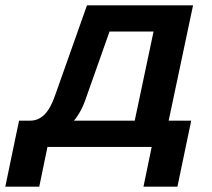

<svg xmlns="http://www.w3.org/2000/svg" viewBox="-55 -554 799 724"><path d="M-35 150H93L124 0H517L486 150H614L666 -99H581L673 -534H273L153 -195C130 -128 100 -99 58 -99H17L8 -57ZM271 -189 358 -435H524L453 -99H224C243 -122 259 -152 271 -189Z"/></svg>

Font: Geist SemiBold
Style: Italic
Weight: 600
Italic angle: -12°
Designer: Basement.studio, Andrés Briganti, Mateo Zaragoza
Foundry: Basement.studio, Vercel, Andrés Briganti, Guido Ferreyra, Mateo Zaragoza
Version: Version 1.500